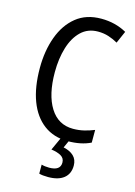

<svg xmlns="http://www.w3.org/2000/svg" viewBox="-141 -798 784 1111"><g transform="rotate(15 251.0 -242.5)"><path d="M325 -648Q264 -648 223.5 -609Q183 -570 163 -504Q143 -438 143 -357Q143 -222 191.5 -144.5Q240 -67 329 -67Q363 -67 394.5 -74.5Q426 -82 455 -94V-18Q398 10 318 10Q234 10 174.5 -34.5Q115 -79 84 -161Q53 -243 53 -358Q53 -461 83.5 -544.5Q114 -628 174 -676.5Q234 -725 324 -725Q408 -725 476 -687L444 -614Q418 -629 388.5 -638.5Q359 -648 325 -648ZM389 138Q389 187 356 213.5Q323 240 262 240Q227 240 208 234V180Q228 186 254 186Q321 186 321 138Q321 112 299 99Q277 86 240 81L277 0H328L305 51Q344 59 366.5 80.5Q389 102 389 138Z"/></g></svg>

Font: Noto Sans Malayalam Condensed
Style: Regular
Weight: 400
Width: 3
Designer: Jelle Bosma - Monotype Design Team
Foundry: Monotype Imaging Inc.
Version: Version 2.104; ttfautohint (v1.8.4.7-5d5b)